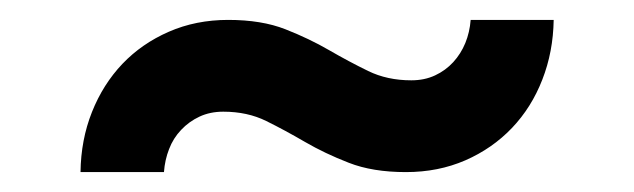

<svg xmlns="http://www.w3.org/2000/svg" viewBox="-20 -409 631 191"><path d="M60.1 -237.8Q60.5 -270 71.5 -297.6Q82.5 -325.2 101.8 -345.5Q121.1 -365.7 147.9 -377.4Q174.8 -389.2 207 -389.2Q240.2 -389.2 263.9 -379.9Q287.6 -370.6 307.4 -359.1Q327.1 -347.7 346.2 -338.4Q365.2 -329.1 389.2 -329.1Q402.3 -329.1 412.8 -334Q423.3 -338.9 430.9 -347.2Q438.5 -355.5 442.9 -366.2Q447.3 -377 448.2 -389.2H530.8Q530.3 -357.4 519.5 -329.8Q508.8 -302.2 489.3 -281.7Q469.7 -261.2 442.9 -249.5Q416 -237.8 383.8 -237.8Q350.6 -237.8 326.9 -247.1Q303.2 -256.3 283.4 -267.8Q263.7 -279.3 244.9 -288.6Q226.1 -297.9 202.1 -297.9Q189 -297.9 178.5 -293Q168 -288.1 160.2 -279.8Q152.3 -271.5 148.2 -260.7Q144 -250 143.1 -237.8Z"/></svg>

Font: Aldrich
Style: Regular
Weight: 400
Designer: Matthew Desmond
Foundry: Matthew Desmond
Version: Version 1.002 2011